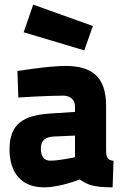

<svg xmlns="http://www.w3.org/2000/svg" viewBox="-20 -795 576 827"><path d="M437 -339C437 -467 373 -511 261 -511C188 -511 55 -489 55 -489L59 -375C59 -375 179 -383 253 -383C282 -383 303 -365 303 -338V-313L195 -306C85 -298 21 -265 21 -152C21 -52 71 12 170 12C239 12 323 -22 323 -22C355 -1 378 12 465 12L469 -102C441 -107 437 -117 437 -154ZM303 -211V-118C303 -118 238 -103 197 -103C169 -103 156 -121 156 -156C156 -192 177 -205 212 -207ZM123 -775 82 -656 343 -578 380 -683Z"/></svg>

Font: TitilliumText22L
Style: 999 wt
Weight: 900
Designer: Campivisivi
Foundry: Campivisivi
Version: 1.000